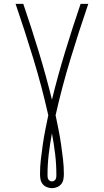

<svg xmlns="http://www.w3.org/2000/svg" viewBox="-20 -755 540 998"><path d="M250 223Q236 223 223 217.5Q210 212 201.5 201.5Q193 191 190.5 177Q188 163 188 149Q188 111 192.5 72.5Q197 34 202.5 -4Q208 -42 215.5 -80Q223 -118 231 -156Q198 -303 154 -447.5Q110 -592 61 -735H101Q143 -612 181 -487.5Q219 -363 250 -237Q281 -363 319 -487.5Q357 -612 399 -735H439Q390 -592 346 -447.5Q302 -303 269 -156Q277 -118 284.5 -80Q292 -42 297.5 -4Q303 34 307.5 72.5Q312 111 312 149Q312 163 309.5 177Q307 191 298.5 201.5Q290 212 277 217.5Q264 223 250 223ZM250 188Q256 188 261.5 184.5Q267 181 269.5 176Q272 171 272.5 165Q273 159 273 153Q273 99 266.5 45Q260 -9 250 -62Q240 -9 233.5 45Q227 99 227 153Q227 159 227.5 165Q228 171 230.5 176Q233 181 238.5 184.5Q244 188 250 188Z"/></svg>

Font: Iosevka Term Curly Extralight
Style: Regular
Weight: 200
Designer: Belleve Invis
Foundry: Belleve Invis
Version: Version 32.3.0